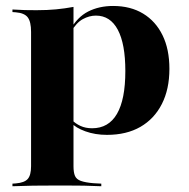

<svg xmlns="http://www.w3.org/2000/svg" viewBox="-20 -451 646 657"><path d="M158.9 183.9Q121.8 183.9 93.1 184.3Q64.5 184.7 22.6 186.3V177.4L33.9 176.6Q63.7 174.2 75 161.3Q86.3 148.4 86.3 117.7V-209.7H231.5V117.7Q231.5 139.5 236.7 151.2Q241.9 162.9 256.9 168.1Q271.8 173.4 298.4 175.8L326.6 177.4V186.3Q293.5 184.7 266.9 184.3Q240.3 183.9 215.3 183.9Q190.3 183.9 158.9 183.9ZM366.9 -430.6Q426.6 -430.6 469.8 -404.4Q512.9 -378.2 536.3 -330.2Q559.7 -282.3 559.7 -215.3Q559.7 -146 533.9 -95.2Q508.1 -44.4 460.5 -16.9Q412.9 10.5 346 10.5Q305.6 10.5 272.2 -1.6Q238.7 -13.7 224.2 -30.6L226.6 -40.3Q237.9 -28.2 255.2 -20.2Q272.6 -12.1 295.2 -12.1Q351.6 -12.1 380.2 -61.3Q408.9 -110.5 408.9 -208.1Q408.9 -300.8 383.1 -349.2Q357.3 -397.6 308.1 -397.6Q285.5 -397.6 263.3 -385.5Q241.1 -373.4 221.8 -340.3L219.4 -347.6Q244.4 -392.7 281.9 -411.7Q319.4 -430.6 366.9 -430.6ZM86.3 -209.7V-341.9Q86.3 -376.6 75 -391.5Q63.7 -406.5 33.9 -408.9L22.6 -409.7V-418.5Q48.4 -416.9 65.3 -416.5Q82.3 -416.1 104.8 -416.1Q141.9 -416.1 171.8 -419Q201.6 -421.8 231.5 -427.4V-418.5V-209.7Z"/></svg>

Font: Playfair 144pt SemiExpanded Black
Style: Regular
Weight: 900
Width: 6
Designer: Claus Eggers Sørensen
Foundry: Claus Eggers Sørensen
Version: Version 2.203